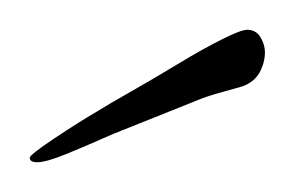

<svg xmlns="http://www.w3.org/2000/svg" viewBox="-20 -498 205 129"><path d="M5 -389Q0 -389 0 -392Q0 -394 16.5 -405Q33 -416 45 -423Q53 -428 68 -436.5Q83 -445 99.5 -455Q116 -465 129 -471.5Q142 -478 146 -478Q152 -478 155 -473Q158 -468 158 -463Q158 -456 154.5 -449.5Q151 -443 143 -440Q136 -438 127 -435.5Q118 -433 111 -430Q96 -424 83.5 -419Q71 -414 56 -408Q38 -400 24.5 -394.5Q11 -389 5 -389Z"/></svg>

Font: Love Light
Style: Regular
Weight: 400
Designer: Robert E. Leuschke
Foundry: Robert E. Leuschke
Version: Version 1.010; ttfautohint (v1.8.3)